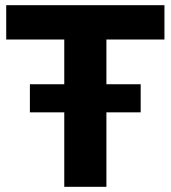

<svg xmlns="http://www.w3.org/2000/svg" viewBox="-20 -720 658 740"><path d="M227.7 0V-567.7H4V-700H613.8V-567.7H390.1V0ZM95.2 -287V-395.3H522.2V-287Z"/></svg>

Font: Montserrat Thin
Style: Regular
Weight: 100
Designer: Julieta Ulanovsky
Foundry: Julieta Ulanovsky
Version: Version 9.000